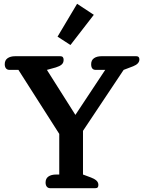

<svg xmlns="http://www.w3.org/2000/svg" viewBox="-20 -991 759 1011"><path d="M474 -913 351 -754 283 -798 386 -971ZM245 0Q233 0 226.5 -8Q220 -16 220 -30Q220 -51 235 -61.5Q250 -72 276 -72H292V-286L77 -623H30Q18 -623 11.5 -631Q5 -639 5 -653Q5 -674 20 -684.5Q35 -695 60 -695H298Q315 -695 315 -676Q315 -660 304.5 -651Q294 -642 274 -636L227 -623L377 -386L534 -623H484Q460 -623 460 -653Q460 -674 475 -684.5Q490 -695 515 -695H698Q714 -695 714 -678Q714 -655 681 -642L631 -623L417 -302V-72L460 -56Q480 -48 489 -39Q498 -30 498 -17Q498 -9 494.5 -4.5Q491 0 481 0Z"/></svg>

Font: Maitree Semibold
Style: Regular
Weight: 600
Designer: CadsonDemak Team
Foundry: CadsonDemak
Version: Version 1.010